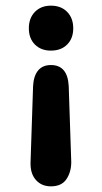

<svg xmlns="http://www.w3.org/2000/svg" viewBox="-20 -449 359 679"><path d="M97 -145 88 126Q87 165 107 187.5Q127 210 160 210Q198 210 215 184.5Q232 159 232 124L223 -145Q219 -219 160 -219Q131 -219 115 -200Q99 -181 97 -145ZM160 -270Q196 -270 217.5 -291.5Q239 -313 239 -349Q239 -385 217.5 -407Q196 -429 160 -429Q125 -429 103.5 -407Q82 -385 82 -349Q82 -313 103.5 -291.5Q125 -270 160 -270Z"/></svg>

Font: Beiruti ExtraBold
Style: Regular
Weight: 800
Designer: Arlette Boutros
Foundry: Boutros
Version: Version 1.41